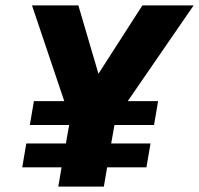

<svg xmlns="http://www.w3.org/2000/svg" viewBox="-20 -688 734 708"><path d="M363 0 375 -71H520L535 -159H390L402 -227H548L563 -315H451L694 -668H505L343 -416L269 -668H98L217 -315H105L90 -227H235L223 -159H77L62 -71H207L195 0Z"/></svg>

Font: Celebes ExtraBold
Style: Italic
Weight: 800
Italic angle: -10°
Designer: Anugrah Pasau
Foundry: Lafontype
Version: Version 1.000